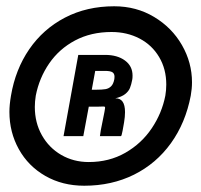

<svg xmlns="http://www.w3.org/2000/svg" viewBox="-20 -579 640 612"><path d="M229.5 -404H315Q354 -404 378.2 -386.2Q402.5 -368.5 402.5 -338Q402.5 -329.5 401.5 -325Q398.5 -309 394.2 -298.5Q390 -288 379 -279.2Q368 -270.5 347.5 -265.5Q378.5 -266.5 378.5 -221.5Q378.5 -207 375.5 -189Q374 -180 370.8 -162.5Q367.5 -145 365.5 -145H298.5Q301 -165 305 -182.5L309.5 -205L313 -222.5L315 -235Q315 -238 313.8 -238.8Q312.5 -239.5 309 -239.5L291 -239H263L245.5 -145H182.5ZM344.5 -327Q345 -331 345 -334.5Q345 -344.5 338.2 -348.8Q331.5 -353 314.5 -353H283.5L272.5 -293H285.5Q305.5 -293 316 -294.8Q326.5 -296.5 334 -303.8Q341.5 -311 344.5 -327ZM344 -559Q414.5 -559 471.2 -525Q528 -491 560 -435.2Q592 -379.5 592 -316.5Q592 -296.5 588 -274Q571.5 -187.5 524.8 -122.5Q478 -57.5 407 -22.2Q336 13 248.5 13Q179 13 124.5 -18.2Q70 -49.5 40 -103.5Q10 -157.5 10 -222.5Q10 -245 15 -274Q29 -357.5 73.2 -422Q117.5 -486.5 187 -522.8Q256.5 -559 344 -559ZM91 -238Q91 -188 113.5 -148Q136 -108 175.2 -85.2Q214.5 -62.5 263 -62.5Q328 -62.5 379.5 -92Q431 -121.5 463.5 -169.8Q496 -218 507 -274Q510 -292 510 -309.5Q510 -359 487.2 -397.2Q464.5 -435.5 424.8 -456.2Q385 -477 335.5 -477Q270 -477 219.2 -450Q168.5 -423 136.8 -376.8Q105 -330.5 94 -274Q91 -255.5 91 -238Z"/></svg>

Font: JuliaMono Black
Style: Italic
Weight: 900
Italic angle: -9°
Monospace: yes
Designer: cormullion
Foundry: corm
Version: Version 0.057; ttfautohint (v1.8.4)